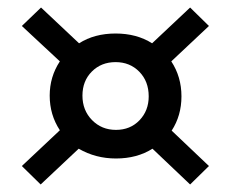

<svg xmlns="http://www.w3.org/2000/svg" viewBox="-20 -490 613 510"><path d="M462 -234Q462 -183 436 -143L535 -49L485 0L385 -95Q344 -69 288 -69Q234 -69 189 -95L88 0L38 -49L139 -144Q112 -185 112 -236Q112 -286 139 -327L38 -421L89 -470L190 -375Q231 -401 287 -401Q343 -401 384 -375L485 -470L535 -421L435 -327Q462 -286 462 -234ZM375 -234Q375 -274 350 -299.5Q325 -325 287 -325Q249 -325 224 -300Q199 -275 199 -236Q199 -197 224.5 -171Q250 -145 288 -145Q326 -145 350.5 -170.5Q375 -196 375 -234Z"/></svg>

Font: EauTest Semibold
Style: Regular
Weight: 600
Designer: Christian Thalmann (Catharsis Fonts)
Version: Version 0.001;PS 000.001;hotconv 1.0.88;makeotf.lib2.5.64775